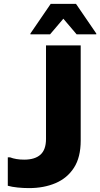

<svg xmlns="http://www.w3.org/2000/svg" viewBox="-20 -953 514 985"><path d="M20 -146H31Q62 -134 104 -134Q159 -134 187.5 -159.5Q216 -185 216 -240V-720H394V-232Q394 -146 359.5 -92.5Q325 -39 265 -13.5Q205 12 129 12Q100 12 70.5 9Q41 6 20 0ZM136 -777V-781L240 -933H370L474 -781V-777H373L305 -857L237 -777Z"/></svg>

Font: Kufam
Style: Bold
Weight: 700
Designer: Wael Morcos, Artur Schmal
Foundry: Original Type
Version: Version 1.300; ttfautohint (v1.8.3)